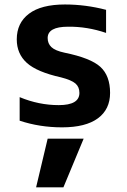

<svg xmlns="http://www.w3.org/2000/svg" viewBox="-20 -550 558 844"><path d="M189.5 -382.8Q189.5 -358.4 206.1 -342.8Q222.7 -327.1 263.7 -318.4Q378.9 -294.9 421.4 -255.9Q463.9 -216.8 463.9 -141.6Q463.9 -69.3 410.2 -29.8Q356.4 9.8 252.9 9.8Q154.3 9.8 66.4 -19.5V-123Q150.4 -87.9 238.3 -87.9Q329.1 -87.9 329.1 -141.6Q329.1 -168 311.5 -183.1Q293.9 -198.2 248 -210Q142.6 -233.4 98.1 -273.4Q53.7 -313.5 53.7 -377Q53.7 -449.2 107.4 -489.7Q161.1 -530.3 265.6 -530.3Q356.4 -530.3 446.3 -506.8V-405.3Q363.3 -433.6 279.3 -432.6Q189.5 -432.6 189.5 -382.8ZM189.5 59.6H347.7L258.8 273.4H138.7Z"/></svg>

Font: Mgen+ 1c bold
Style: Bold
Weight: 700
Designer: [Source Han Sans]
Ryoko NISHIZUKA  (kana & ideographs); Paul D. Hunt (Latin, Greek & Cyrillic); Wenlong ZHANG  (bopomofo
Version: Version 1.059.20150602